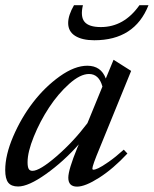

<svg xmlns="http://www.w3.org/2000/svg" viewBox="-26 -693 581 725"><path d="M330.1 -541Q284.2 -541 257.8 -557.6Q231.4 -574.2 231.4 -606Q231.4 -635.3 253.4 -673.3H287.1Q276.9 -630.4 293.2 -610.6Q309.6 -590.8 355 -590.8Q442.4 -590.8 500.5 -673.3H534.7Q482.4 -541 330.1 -541ZM42.5 11.2Q16.6 11.2 5.1 -3.4Q-6.3 -18.1 -6.3 -50.8Q-6.3 -107.4 23.7 -177.5Q53.7 -247.6 98.6 -306.2Q143.6 -364.7 199.7 -404.8Q255.9 -444.8 303.7 -444.8Q355.5 -444.8 373.5 -396.5L402.8 -467.3L469.2 -425.3L350.1 -133.3Q322.8 -67.9 322.8 -56.6Q322.8 -52.2 326.7 -52.2Q333 -52.2 345.5 -57.9Q357.9 -63.5 384.3 -81.8Q410.6 -100.1 441.4 -127.9L455.1 -113.3Q401.4 -55.7 348.6 -22Q295.9 11.7 265.1 11.7Q231.9 11.7 231.9 -22Q231.9 -51.8 266.1 -135.3L271.5 -147.9Q213.9 -83 147.7 -35.9Q81.5 11.2 42.5 11.2ZM78.1 -80.6Q78.1 -63 82.3 -55.4Q86.4 -47.9 96.7 -47.9Q124 -47.9 187.7 -103Q251.5 -158.2 304.2 -228L360.8 -366.2Q347.7 -413.6 310.1 -413.6Q276.9 -413.6 235.1 -376.2Q193.4 -338.9 159.2 -286.9Q125 -234.9 101.6 -177Q78.1 -119.1 78.1 -80.6Z"/></svg>

Font: Elstob Medium
Style: Italic
Weight: 500
Italic angle: -20°
Designer: Peter S. Baker
Version: Version 1.015